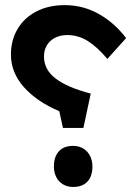

<svg xmlns="http://www.w3.org/2000/svg" viewBox="-20 -732 539 763"><path d="M311.4 -223.7H230.1L215.6 -290.1Q126.1 -328.1 74.8 -386Q23.4 -443.9 23.4 -515.3Q23.4 -571.7 49.5 -616.3Q75.6 -660.9 124.1 -686.3Q172.6 -711.6 237.6 -711.6Q310 -711.6 372.3 -676.7Q434.7 -641.7 481.2 -580.6L406.6 -497.9Q366.5 -545.5 328.7 -569.1Q290.8 -592.7 247.5 -592.7Q219.8 -592.7 198.7 -581.9Q177.6 -571 166.2 -551.8Q154.8 -532.7 154.8 -507.5Q154.8 -454.9 201.5 -419.6Q248.2 -384.2 340.6 -360.1ZM270.6 -152.3Q293.3 -152.3 310.7 -141.9Q328.1 -131.4 337.7 -112.7Q347.3 -94.1 347.3 -70.3Q347.3 -31.2 327.2 -10.1Q307.2 11 270.6 11Q247.9 11 230.5 0.7Q213.1 -9.6 203.7 -28.1Q194.2 -46.5 194.2 -70.3Q194.2 -109.4 214.1 -130.9Q234 -152.3 270.6 -152.3Z"/></svg>

Font: Riot Sans AR Bold
Style: Regular
Weight: 400
Designer: Bonnie Shaver-Troup, Thomas Jockin
Foundry: Lexend
Version: Version 1.001